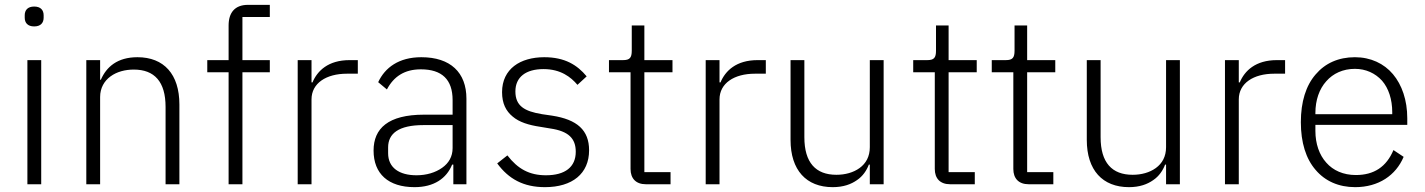

<svg xmlns="http://www.w3.org/2000/svg" viewBox="-20 -760 5877 792"><path d="M121 -651C94 -651 82 -666 82 -687V-697C82 -718 94 -733 121 -733C148 -733 160 -718 160 -697V-687C160 -666 148 -651 121 -651ZM93 -512H150V0H93Z M336 0V-512H393V-431H396C419 -484 464 -524 547 -524C656 -524 720 -454 720 -329V0H663V-319C663 -423 617 -473 532 -473C496 -473 462 -464 436 -445C410 -426 393 -397 393 -360V0Z M923 -462H835V-512H923V-655C923 -707 948 -740 1003 -740H1093V-690H980V-512H1093V-462H980V0H923Z M1208 0V-512H1265V-420H1269C1289 -468 1334 -512 1422 -512H1456V-456H1411C1326 -456 1265 -417 1265 -350V0Z M1718 -524C1625 -524 1568 -481 1540 -421L1576 -391C1604 -444 1648 -474 1716 -474C1803 -474 1847 -432 1847 -347V-287H1729C1581 -287 1521 -230 1521 -139C1521 -43 1582 12 1690 12C1770 12 1822 -24 1845 -81H1850V0H1904V-353C1904 -461 1838 -524 1718 -524ZM1847 -149C1847 -114 1831 -87 1804 -68C1776 -48 1739 -37 1698 -37C1627 -37 1581 -68 1581 -128V-152C1581 -209 1624 -244 1727 -244H1847V-149Z M2228 12C2139 12 2078 -22 2031 -86L2073 -119C2116 -63 2164 -37 2232 -37C2311 -37 2355 -71 2355 -134C2355 -189 2325 -219 2250 -230L2208 -237C2161 -244 2122 -256 2095 -279C2067 -302 2051 -333 2051 -380C2051 -428 2070 -464 2101 -488C2132 -512 2176 -524 2225 -524C2310 -524 2361 -492 2400 -445L2362 -410C2335 -442 2293 -475 2222 -475C2149 -475 2106 -442 2106 -383C2106 -323 2143 -301 2216 -289L2257 -283C2361 -267 2410 -223 2410 -140C2410 -44 2341 12 2228 12Z M2644 0C2603 0 2581 -24 2581 -63V-462H2492V-512H2550C2578 -512 2586 -522 2586 -551V-655H2638V-512H2754V-462H2638V-50H2746V0Z M2891 0V-512H2948V-420H2952C2972 -468 3017 -512 3105 -512H3139V-456H3094C3009 -456 2948 -417 2948 -350V0Z M3568 -81H3564C3555 -57 3539 -33 3515 -17C3491 0 3459 12 3415 12C3306 12 3241 -58 3241 -183V-512H3298V-194C3298 -89 3345 -39 3430 -39C3466 -39 3500 -48 3526 -67C3552 -86 3568 -114 3568 -153V-512H3625V0H3568Z M3899 0C3858 0 3836 -24 3836 -63V-462H3747V-512H3805C3833 -512 3841 -522 3841 -551V-655H3893V-512H4009V-462H3893V-50H4001V0Z M4223 0C4182 0 4160 -24 4160 -63V-462H4071V-512H4129C4157 -512 4165 -522 4165 -551V-655H4217V-512H4333V-462H4217V-50H4325V0Z M4790 -81H4786C4777 -57 4761 -33 4737 -17C4713 0 4681 12 4637 12C4528 12 4463 -58 4463 -183V-512H4520V-194C4520 -89 4567 -39 4652 -39C4688 -39 4722 -48 4748 -67C4774 -86 4790 -114 4790 -153V-512H4847V0H4790Z M5033 0V-512H5090V-420H5094C5114 -468 5159 -512 5247 -512H5281V-456H5236C5151 -456 5090 -417 5090 -350V0Z M5570 12C5502 12 5446 -13 5407 -59C5367 -105 5346 -172 5346 -256C5346 -340 5367 -407 5407 -453C5446 -499 5501 -524 5569 -524C5634 -524 5689 -498 5726 -454C5763 -410 5785 -347 5785 -272V-245H5406V-220C5406 -167 5422 -121 5451 -89C5479 -57 5521 -38 5573 -38C5648 -38 5699 -72 5728 -141L5770 -113C5738 -37 5667 12 5570 12ZM5569 -476C5520 -476 5479 -457 5451 -425C5422 -393 5406 -347 5406 -294V-289H5723V-297C5723 -350 5708 -396 5681 -427C5653 -458 5614 -476 5569 -476Z"/></svg>

Font: Plexus Sans Light
Style: Regular
Weight: 300
Version: Version 2.001;PS 002.001;hotconv 1.0.70;makeotf.lib2.5.58329